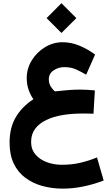

<svg xmlns="http://www.w3.org/2000/svg" viewBox="-20 -817 688 1175"><path d="M356 -797.4 447.3 -706.1 356 -615.2 265.1 -706.1ZM560.5 -263.7 552.2 -121.1Q530.3 -122.1 513.4 -122.1Q496.6 -122.1 480 -122.1Q418.5 -122.1 362.5 -112.8Q306.6 -103.5 263.4 -82.8Q220.2 -62 195.3 -29.1Q170.4 3.9 170.4 51.8Q170.4 97.2 197 128.4Q223.6 159.7 266.6 175.5Q309.6 191.4 358.9 191.4Q418.9 191.4 470.5 179.4Q522 167.5 573.7 146.5L614.3 287.6Q556.2 310.5 491.2 324Q426.3 337.4 364.3 337.4Q299.3 337.4 240.7 321.5Q182.1 305.7 136.5 272.2Q90.8 238.8 64.7 185.1Q38.6 131.3 38.6 56.2Q38.6 -34.7 76.2 -99.1Q113.8 -163.6 184.6 -210Q168.5 -231.4 156 -265.1Q143.6 -298.8 143.6 -338.4Q143.6 -397.9 174.6 -448Q205.6 -498 255.6 -528.3Q305.7 -558.6 363.3 -558.6Q414.1 -558.6 464.1 -538.3Q514.2 -518.1 562 -483.4L507.3 -359.9Q476.1 -378.4 445.1 -392.3Q414.1 -406.2 373 -406.2Q337.9 -406.2 308.3 -386.5Q278.8 -366.7 278.8 -331.5Q278.8 -305.7 291.5 -286.1Q304.2 -266.6 316.4 -257.8Q359.9 -262.7 396.2 -265.6Q432.6 -268.6 469.7 -268.6Q512.2 -268.6 560.5 -263.7Z"/></svg>

Font: Vazirmatn FD Black
Style: Regular
Weight: 900
Designer: Saber Rastikerdar
Foundry: Saber Rastikerdar
Version: Version 33.003